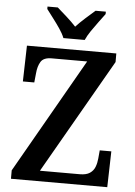

<svg xmlns="http://www.w3.org/2000/svg" viewBox="-61 -977 719 1023"><g transform="rotate(5 298.5 -465.5)"><path d="M37 0V-45L387 -658H197Q154 -658 139 -633.5Q124 -609 121 -571L116 -522H55L60 -714H538V-668L187 -56H400Q435 -56 454 -69Q473 -82 481 -103Q489 -124 491 -148L495 -192H557L552 0ZM250 -771Q241 -794 223 -820.5Q205 -847 185 -873Q165 -899 151 -918V-931H206Q228 -912 257 -886Q286 -860 307 -837Q328 -860 357 -886Q386 -912 408 -931H463V-918Q449 -899 429.5 -873Q410 -847 392 -820.5Q374 -794 364 -771Z"/></g></svg>

Font: Noto Serif Myanmar SemiCondensed SemiBold
Style: Regular
Weight: 600
Width: 4
Designer: Ben Mitchell and the Monotype Design Team
Foundry: Monotype Imaging Inc.
Version: Version 2.106; ttfautohint (v1.8.4.7-5d5b)